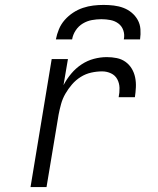

<svg xmlns="http://www.w3.org/2000/svg" viewBox="-20 -760 640 780"><path d="M104 0 190 -520H256L238 -414Q251 -439 269.5 -461Q288 -483 311.5 -498.5Q335 -514 361.5 -521Q388 -528 414 -528Q435 -528 454.5 -524Q474 -520 489.5 -509Q505 -498 515 -481.5Q525 -465 529 -445.5Q533 -426 532 -405.5Q531 -385 528 -365H462Q466 -384 465.5 -403Q465 -422 456.5 -438Q448 -454 431 -462Q414 -470 395 -470Q373 -470 350.5 -465Q328 -460 308 -447.5Q288 -435 272.5 -417Q257 -399 245.5 -379Q234 -359 228 -337Q222 -315 218 -294L169 0ZM207 -600Q211 -621 219.5 -641.5Q228 -662 243 -679Q258 -696 277 -708.5Q296 -721 317 -728Q338 -735 359 -737.5Q380 -740 401 -740Q422 -740 442.5 -737.5Q463 -735 481.5 -728Q500 -721 515 -708.5Q530 -696 539.5 -679Q549 -662 550.5 -641.5Q552 -621 549 -600H483Q487 -619 481 -636.5Q475 -654 461 -664.5Q447 -675 429 -678.5Q411 -682 392 -682Q373 -682 353.5 -678.5Q334 -675 316.5 -664.5Q299 -654 287.5 -636.5Q276 -619 273 -600Z"/></svg>

Font: Iosevka SS04 Light Extended
Style: Italic
Weight: 300
Width: 7
Italic angle: -9°
Monospace: yes
Designer: Belleve Invis
Foundry: Belleve Invis
Version: Version 19.0.0; ttfautohint (v1.8.4)